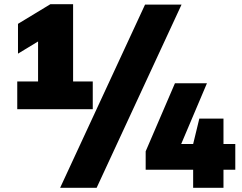

<svg xmlns="http://www.w3.org/2000/svg" viewBox="-20 -830 1156 918"><path d="M162 -323V-721.5L221 -667.5L66 -573.5V-716L221 -810H329.5V-323ZM62.5 -308V-440.5H423.5V-308ZM267.5 68 673.5 -808H848L442 68ZM676.5 -18.5V-106.5L816.5 -432H969.5L831.5 -106.5L818.5 -141.5H1105V-18.5ZM903.5 68V-141.5L933 -263H1048.5V68Z"/></svg>

Font: Encode Sans SC Black
Style: Regular
Weight: 900
Version: Version 3.002